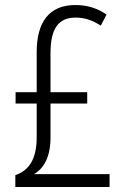

<svg xmlns="http://www.w3.org/2000/svg" viewBox="-20 -744 497 764"><path d="M280 -724C174 -724 126 -654 126 -537V-377H42V-332H126V-198C126 -111 96 -66 41 -47V0H416V-51H115C155 -74 181 -120 181 -197V-332H327V-377H181V-533C181 -631 213 -674 281 -674C316 -674 347 -664 381 -642L404 -686C369 -710 330 -724 280 -724Z"/></svg>

Font: Noto Sans Hebrew Condensed Light
Style: Regular
Weight: 300
Width: 3
Designer: Monotype Design Team
Foundry: Monotype Imaging Inc.
Version: Version 2.004